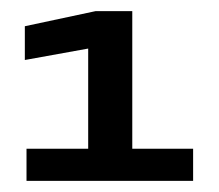

<svg xmlns="http://www.w3.org/2000/svg" viewBox="-20 -699 392 344"><path d="M27.5 -375H326V-432.5H217V-679H151L24.5 -652V-591.5L138 -612V-432.5H27.5Z"/></svg>

Font: Anybody
Style: Bold
Weight: 700
Designer: Tyler Finck
Foundry: Etcetera Type Company
Version: Version 1.110